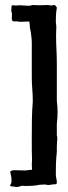

<svg xmlns="http://www.w3.org/2000/svg" viewBox="-20 -678 270 767"><path d="M207 -138Q209 -130 209 -124Q209 -121 208 -112.5Q207 -104 207 -92V-72Q207 -69 206.5 -64.5Q206 -60 205 -50.5Q204 -41 203.5 -24.5Q203 -8 203 20Q203 26 205 34.5Q207 43 207 50Q207 58 203 58Q192 58 185.5 59.5Q179 61 174 61Q168 61 165 60Q162 59 157 59Q155 59 151 59.5Q147 60 139 60Q124 63 111.5 64Q99 65 85 65Q79 65 75 64.5Q71 64 70 64Q67 64 61 66Q56 68 51.5 68.5Q47 69 46 69Q42 69 34 67H30H29H28H27Q23 67 21 64Q20 63 20 62Q20 61 22 59Q24 57 25 52Q26 49 26 41Q26 38 25.5 32Q25 26 23 20Q23 16 22 15Q21 13 21 10V7Q24 5 28 3Q30 2 40 2Q50 2 59.5 2.5Q69 3 81 3Q84 3 93 1.5Q102 0 108 0Q108 -7 107.5 -10.5Q107 -14 107 -18Q107 -24 107.5 -30Q108 -36 108 -42Q108 -51 107.5 -58.5Q107 -66 107 -76V-134Q107 -169 107.5 -203Q108 -237 111 -272Q111 -296 109 -321Q107 -346 107 -370V-508Q107 -517 105.5 -529.5Q104 -542 103 -550Q102 -556 100.5 -562Q99 -568 99 -574Q99 -582 97 -592Q86 -592 77.5 -591.5Q69 -591 65 -591Q55 -591 50 -592Q48 -593 43 -593Q42 -593 40.5 -592.5Q39 -592 38 -592Q36 -592 30 -594Q27 -599 27 -605Q27 -606 27.5 -610.5Q28 -615 28 -624Q25 -632 25 -636Q25 -637 25.5 -640.5Q26 -644 26 -653Q26 -654 27 -655Q29 -657 30 -657Q34 -657 37 -656.5Q40 -656 44 -656Q48 -656 51 -656.5Q54 -657 57 -657Q66 -657 75.5 -656Q85 -655 99 -655Q107 -658 114 -658Q116 -658 121 -657.5Q126 -657 135 -657Q149 -657 156 -657.5Q163 -658 166 -658Q171 -658 176 -657.5Q181 -657 186 -656Q188 -656 190 -657Q192 -657 194.5 -657.5Q197 -658 199 -658Q202 -655 204.5 -652Q207 -649 207 -646Q204 -629 203.5 -616Q203 -603 203 -588Q204 -583 204.5 -578Q205 -573 205 -568Q205 -565 204.5 -557Q204 -549 204 -534Q204 -508 205.5 -480.5Q207 -453 207 -426V-276Q213 -228 207 -184Z"/></svg>

Font: Kirang Haerang sl
Style: Regular
Weight: 400
Version: Version 1.00